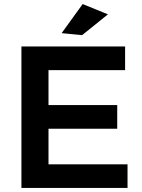

<svg xmlns="http://www.w3.org/2000/svg" viewBox="-20 -930 701 950"><path d="M86 -700H599V-583H220V-410H560V-293H220V-117H611V0H86ZM389 -910 514 -859 386 -756 285 -766Z"/></svg>

Font: Gontserrat Medium
Style: Regular
Weight: 500
Designer: Julieta Ulanovsky
Foundry: Julieta Ulanovsky
Version: Version 6.001